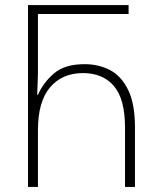

<svg xmlns="http://www.w3.org/2000/svg" viewBox="-20 -734 637 754"><path d="M90 0V-714H485V-679H129V-451Q129 -439 128 -412.5Q127 -386 126 -362H129Q151 -411 193 -446.5Q235 -482 312 -482Q368 -482 412.5 -458.5Q457 -435 483.5 -380.5Q510 -326 510 -233V0H471V-232Q471 -345 427.5 -396Q384 -447 306 -447Q224 -447 176.5 -391Q129 -335 129 -223V0Z"/></svg>

Font: Noto Sans Georgian SemiCondensed ExtraLight
Style: Regular
Weight: 200
Width: 4
Designer: Monotype Design Team, Akaki Razmadze
Foundry: Google LLC
Version: Version 2.005; ttfautohint (v1.8.4.7-5d5b)